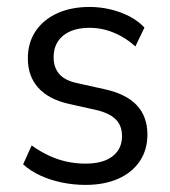

<svg xmlns="http://www.w3.org/2000/svg" viewBox="-20 -515 481 544"><path d="M222.3 8.9Q187.8 8.9 154.5 1.9Q121.3 -5.1 93.8 -17.9Q66.2 -30.7 45.5 -49.4L69.7 -102.8Q93.9 -85.7 118.9 -74Q143.8 -62.4 169.6 -56.9Q195.5 -51.4 222 -51.4Q272 -51.4 298.8 -72.1Q325.7 -92.9 325.7 -129Q325.7 -159.6 307.5 -177.2Q289.4 -194.8 252.2 -203.5L175.7 -220.5Q118 -233.4 88.4 -266.3Q58.9 -299.2 58.9 -349.3Q58.9 -394.1 81 -426.9Q103.1 -459.6 142.5 -477.5Q181.9 -495.3 233.6 -495.3Q264 -495.3 292.5 -488.5Q320.9 -481.8 345.9 -469.1Q370.9 -456.4 389.3 -436.9L363.5 -383.3Q344.9 -400.4 323.6 -412.2Q302.3 -424 280 -430.1Q257.6 -436.2 234.1 -436.2Q186.2 -436.2 159.1 -414.1Q131.9 -391.9 131.9 -352.7Q131.9 -324.1 147.9 -305.3Q164 -286.6 199.9 -279.2L276.4 -262.2Q337.6 -248.8 367.7 -216.7Q397.7 -184.5 397.7 -133.9Q397.7 -90.4 376 -58.2Q354.2 -25.9 314.8 -8.5Q275.3 8.9 222.3 8.9Z"/></svg>

Font: Nunito Sans 12pt ExtraLight SemiCondensed
Style: Regular
Weight: 200
Width: 4
Version: Version 3.101;gftools[0.9.27]